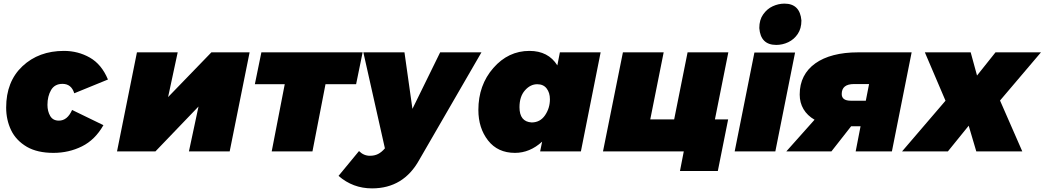

<svg xmlns="http://www.w3.org/2000/svg" viewBox="-20 -836 5767 1060"><path d="M275 8Q187 8 129 -25Q68.5 -60.5 41.2 -117.5Q14 -174.5 14 -242Q14 -386 104 -470.5Q194 -555 333 -555Q411 -555 476 -518Q541 -481 576 -397L390 -321Q374 -373 325 -373Q282 -373 262 -339Q242 -305 242 -257Q242 -222 257 -196Q272 -170 305 -170Q352 -170 378 -229L551 -145Q505 -64 432.5 -28Q360 8 275 8Z M736 -547H961L908 -300L1147 -547H1358L1248 0H1023L1076 -248L838 0H626Z M1480 0 1552 -371H1387L1423 -547H1982L1946 -371H1777L1705 0Z M2034 204Q1928 204 1849 135L1962 -2Q1988 24 2022 24Q2048 24 2067.2 14.2Q2086.5 4.5 2105 -17L1986 -547H2213L2257 -235L2410 -547H2638L2295 46Q2208 204 2034 204Z M2823 8Q2728 8 2674.5 -60.5Q2621 -129 2621 -229Q2621 -366 2703.5 -460.5Q2786 -555 2903 -555Q3007 -555 3057 -475L3071 -547H3296L3187 0H2962L2973 -54Q2905 8 2823 8ZM2915 -160Q2962 -160 2989 -199.5Q3016 -239 3016 -288Q3016 -324 2998 -347.5Q2980 -371 2946 -371Q2908 -371 2878 -337Q2848 -303 2848 -244Q2848 -164 2915 -160Z M3419 -547H3644L3570 -177H3702L3776 -547H4001L3927 -177H4000L3943 108H3734L3755 0H3309Z M4265.5 -588Q4179 -588 4172 -681Q4172 -726.5 4193 -756Q4214.5 -787 4246.2 -801.5Q4278 -816 4310.5 -816Q4396.5 -816 4404.5 -723Q4404.5 -678.5 4384.2 -648.5Q4364 -618.5 4332.2 -603.2Q4300.5 -588 4265.5 -588ZM4260.5 0H4036L4145 -546H4369.5Z M4321 0 4477 -175Q4437 -198 4416 -233.5Q4395 -269 4395 -314Q4395 -370 4417 -413Q4439 -456 4481 -486Q4523 -516 4582.5 -531.5Q4642 -547 4717 -547H5013L4904 0H4704L4731 -139H4679L4570 0ZM4760 -280 4778 -372H4695Q4627 -372 4627 -317Q4627 -280 4677 -280Z M5624 0H5370L5328 -142L5213 0H4960L5200 -280L5086 -547H5339L5374 -419L5476 -547H5727L5501 -281Z"/></svg>

Font: Argentum Sans Black
Style: Italic
Weight: 900
Italic angle: -11°
Designer: Julieta Ulanovsky (font), Cristiano Sobral (main changes and remaster)
Foundry: Julieta Ulanovsky (font), Cristiano Sobral (main changes and remaster)
Version: Version 2.007;June 15, 2022;FontCreator 14.0.0.2814 64-bit; 